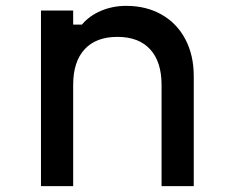

<svg xmlns="http://www.w3.org/2000/svg" viewBox="-20 -636 790 656"><path d="M120 -600H230V-552H260Q285 -582 325 -599Q365 -616 411 -616Q480 -616 532.5 -586Q585 -556 613.5 -501.5Q642 -447 642 -376V0H532V-346Q532 -425 493 -467.5Q454 -510 381 -510Q308 -510 269 -467.5Q230 -425 230 -346V0H120Z"/></svg>

Font: Martian Mono VF sWd Rg
Style: Regular
Weight: 400
Width: 6
Monospace: yes
Designer: Roman Shamin
Foundry: Evil Martians
Version: Version 1.100